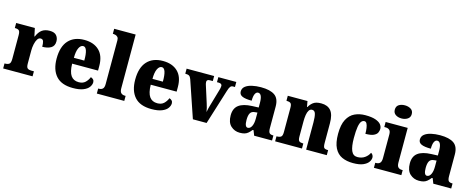

<svg xmlns="http://www.w3.org/2000/svg" viewBox="-36 -1471 5361 2176"><g transform="rotate(15 2644.5 -382.5)"><path d="M9 0V-59H14Q46 -59 63.5 -71.5Q81 -84 81 -131V-409Q81 -453 66.5 -465Q52 -477 22 -477H18V-536H237L257 -442H261Q285 -499 320 -524Q355 -549 410 -549Q465 -549 489 -521Q513 -493 513 -452Q513 -398 474 -375Q435 -352 373 -352Q373 -393 365.5 -415.5Q358 -438 332 -438Q310 -438 295 -414.5Q280 -391 272 -354Q264 -317 264 -278V-126Q264 -82 279.5 -70.5Q295 -59 321 -59H354V0Z M828 10Q694 10 629.5 -62.5Q565 -135 565 -266Q565 -407 631 -479Q697 -551 816 -551Q927 -551 990.5 -489.5Q1054 -428 1054 -309V-255H750Q752 -159 783 -115Q814 -71 875 -71Q923 -71 951 -97Q979 -123 995 -162Q1012 -157 1024 -144.5Q1036 -132 1036 -113Q1036 -84 1015.5 -55.5Q995 -27 949 -8.5Q903 10 828 10ZM874 -324Q875 -399 862 -439.5Q849 -480 821 -480Q791 -480 771.5 -440Q752 -400 752 -324Z M1108 0V-59H1118Q1144 -59 1160.5 -74Q1177 -89 1177 -130V-644Q1177 -669 1165.5 -681Q1154 -693 1140 -697Q1126 -701 1118 -701H1108V-760H1360V-130Q1360 -89 1377 -74Q1394 -59 1420 -59H1430V0Z M1750 10Q1616 10 1551.5 -62.5Q1487 -135 1487 -266Q1487 -407 1553 -479Q1619 -551 1738 -551Q1849 -551 1912.5 -489.5Q1976 -428 1976 -309V-255H1672Q1674 -159 1705 -115Q1736 -71 1797 -71Q1845 -71 1873 -97Q1901 -123 1917 -162Q1934 -157 1946 -144.5Q1958 -132 1958 -113Q1958 -84 1937.5 -55.5Q1917 -27 1871 -8.5Q1825 10 1750 10ZM1796 -324Q1797 -399 1784 -439.5Q1771 -480 1743 -480Q1713 -480 1693.5 -440Q1674 -400 1674 -324Z M2088 -432Q2078 -459 2064 -468Q2050 -477 2018 -477V-536H2341V-477H2308Q2287 -477 2278.5 -469.5Q2270 -462 2270 -448Q2270 -437 2273 -426Q2276 -415 2279 -406L2339 -217Q2348 -189 2354 -165.5Q2360 -142 2363 -119Q2367 -138 2370.5 -157Q2374 -176 2380 -193L2439 -396Q2443 -411 2446 -423Q2449 -435 2449 -449Q2449 -460 2440 -468.5Q2431 -477 2410 -477H2390V-536H2601V-477H2576Q2559 -477 2547 -462.5Q2535 -448 2523 -407L2396 0H2235Z M2786 10Q2725 10 2681 -30.5Q2637 -71 2637 -155Q2637 -237 2689 -276Q2741 -315 2845 -319L2921 -322V-375Q2921 -483 2872 -483Q2850 -483 2837 -456Q2824 -429 2824 -376Q2749 -376 2713 -392Q2677 -408 2677 -445Q2677 -483 2706 -506Q2735 -529 2783 -540Q2831 -551 2888 -551Q2996 -551 3050 -513Q3104 -475 3104 -382V-129Q3104 -89 3116 -74Q3128 -59 3160 -59H3164V0H2954L2931 -59H2921Q2900 -33 2882 -18Q2864 -3 2841.5 3.5Q2819 10 2786 10ZM2860 -68Q2888 -68 2905 -101.5Q2922 -135 2922 -191V-263L2893 -260Q2854 -257 2839 -230Q2824 -203 2824 -151Q2824 -68 2860 -68Z M3200 0V-59H3204Q3236 -59 3252.5 -71Q3269 -83 3269 -127V-413Q3269 -454 3254 -465.5Q3239 -477 3209 -477H3205V-536H3436L3448 -470H3453Q3470 -503 3501.5 -527Q3533 -551 3595 -551Q3670 -551 3708.5 -505.5Q3747 -460 3747 -359V-129Q3747 -83 3758.5 -71Q3770 -59 3802 -59H3806V0H3564V-320Q3564 -384 3554 -419Q3544 -454 3514 -454Q3490 -454 3476.5 -433Q3463 -412 3457.5 -377.5Q3452 -343 3452 -303V-124Q3452 -82 3466 -70.5Q3480 -59 3511 -59H3515V0Z M4115 10Q4040 10 3984.5 -15.5Q3929 -41 3898 -101.5Q3867 -162 3867 -267Q3867 -375 3900 -437Q3933 -499 3988.5 -525Q4044 -551 4113 -551Q4189 -551 4233.5 -535Q4278 -519 4296.5 -495Q4315 -471 4315 -444Q4315 -423 4305 -400.5Q4295 -378 4263 -362.5Q4231 -347 4166 -347Q4166 -383 4161.5 -414Q4157 -445 4147 -464Q4137 -483 4119 -483Q4098 -483 4083 -464Q4068 -445 4060 -398Q4052 -351 4052 -268Q4052 -169 4073.5 -119Q4095 -69 4145 -69Q4196 -69 4232 -94.5Q4268 -120 4284 -156Q4298 -149 4305.5 -135.5Q4313 -122 4313 -107Q4313 -81 4294 -54Q4275 -27 4232 -8.5Q4189 10 4115 10Z M4516 -621Q4474 -621 4445.5 -640.5Q4417 -660 4417 -698Q4417 -738 4445.5 -756.5Q4474 -775 4516 -775Q4556 -775 4586 -756.5Q4616 -738 4616 -698Q4616 -660 4586 -640.5Q4556 -621 4516 -621ZM4359 0V-59H4370Q4397 -59 4413.5 -75Q4430 -91 4430 -133V-410Q4430 -448 4413 -462.5Q4396 -477 4370 -477H4353V-536H4612V-130Q4612 -89 4628.5 -74Q4645 -59 4671 -59H4681V0Z M4888 10Q4827 10 4783 -30.5Q4739 -71 4739 -155Q4739 -237 4791 -276Q4843 -315 4947 -319L5023 -322V-375Q5023 -483 4974 -483Q4952 -483 4939 -456Q4926 -429 4926 -376Q4851 -376 4815 -392Q4779 -408 4779 -445Q4779 -483 4808 -506Q4837 -529 4885 -540Q4933 -551 4990 -551Q5098 -551 5152 -513Q5206 -475 5206 -382V-129Q5206 -89 5218 -74Q5230 -59 5262 -59H5266V0H5056L5033 -59H5023Q5002 -33 4984 -18Q4966 -3 4943.5 3.5Q4921 10 4888 10ZM4962 -68Q4990 -68 5007 -101.5Q5024 -135 5024 -191V-263L4995 -260Q4956 -257 4941 -230Q4926 -203 4926 -151Q4926 -68 4962 -68Z"/></g></svg>

Font: Noto Serif Myanmar SemiCondensed Black
Style: Regular
Weight: 900
Width: 4
Designer: Ben Mitchell and the Monotype Design Team
Foundry: Monotype Imaging Inc.
Version: Version 2.106; ttfautohint (v1.8.4.7-5d5b)